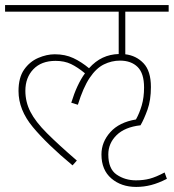

<svg xmlns="http://www.w3.org/2000/svg" viewBox="-20 -642 685 757"><path d="M380 -33Q380 -82 415 -121Q450 -160 516 -171Q530 -196 539 -227Q548 -258 548 -297Q548 -353 522.5 -378Q497 -403 453 -403Q420 -403 389.5 -388Q359 -373 333.5 -335Q308 -297 287 -229L261 -237Q283 -309 315 -353Q286 -377 260 -389.5Q234 -402 199 -402Q143 -402 111.5 -369Q80 -336 80 -284Q80 -240 100 -201Q120 -162 165 -117Q210 -72 283 -9L266 10Q166 -73 109.5 -141Q53 -209 53 -283Q53 -336 75 -367.5Q97 -399 130.5 -413.5Q164 -428 196 -428Q237 -428 269 -413Q301 -398 331 -373Q356 -401 385 -414.5Q414 -428 448 -429V-596H0V-622H645V-596H474V-428Q517 -423 546 -392.5Q575 -362 575 -299Q575 -247 561.5 -209.5Q548 -172 534 -148Q472 -141 439.5 -109Q407 -77 407 -33Q407 24 440 46.5Q473 69 516 69Q546 69 570.5 62.5Q595 56 629 38L638 63Q605 80 576 87.5Q547 95 517 95Q458 95 419 61.5Q380 28 380 -33Z"/></svg>

Font: Noto Sans Devanagari Thin
Style: Regular
Weight: 100
Designer: Jelle Bosma - Monotype Design Team
Foundry: Monotype Imaging Inc.
Version: Version 2.004; ttfautohint (v1.8.4.7-5d5b)